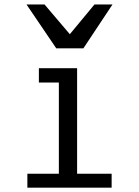

<svg xmlns="http://www.w3.org/2000/svg" viewBox="-20 -864 640 884"><path d="M159 -550H335V-64H494V0H106V-64H251V-168V-484H159ZM102 -843.5H185L301.5 -706.5L415 -843.5H498L364 -641.5H239Z"/></svg>

Font: JuliaMono
Style: Regular
Weight: 400
Monospace: yes
Designer: cormullion
Foundry: corm
Version: Version 0.055; ttfautohint (v1.8.4)